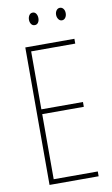

<svg xmlns="http://www.w3.org/2000/svg" viewBox="-97 -933 575 982"><g transform="rotate(-10 190.5 -441.5)"><path d="M333 0H78V-714H333V-689H104V-388H320V-363H104V-25H333ZM121 -850Q121 -863 127.5 -873Q134 -883 146 -883Q157 -883 163.5 -873.5Q170 -864 170 -850Q170 -836 163.5 -827Q157 -818 146 -818Q134 -818 127.5 -827.5Q121 -837 121 -850ZM262 -851Q262 -864 269 -873.5Q276 -883 287 -883Q298 -883 305 -874Q312 -865 312 -851Q312 -837 305 -827.5Q298 -818 287 -818Q276 -818 269 -828Q262 -838 262 -851Z"/></g></svg>

Font: Noto Sans Gurmukhi ExtraCondensed Thin
Style: Regular
Weight: 100
Width: 2
Designer: Jelle Bosma - Monotype Design Team
Foundry: Monotype Imaging Inc.
Version: Version 2.004; ttfautohint (v1.8.4.7-5d5b)